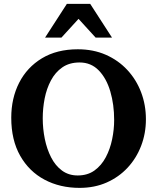

<svg xmlns="http://www.w3.org/2000/svg" viewBox="-20 -937 796 974"><path d="M720.2 -332Q720.2 -260.3 696 -197.3Q671.9 -134.3 627.4 -86.4Q583 -38.6 521.2 -11.2Q459.5 16.1 383.8 16.1Q284.2 16.1 205.8 -25.6Q127.4 -67.4 82.3 -147Q37.1 -226.6 37.1 -339.8Q37.1 -438.5 77.1 -517.1Q117.2 -595.7 192.9 -641.4Q268.6 -687 375 -687Q453.1 -687 516.6 -659.2Q580.1 -631.3 625.7 -582.3Q671.4 -533.2 695.8 -469Q720.2 -404.8 720.2 -332ZM559.1 -328.1Q559.1 -406.7 539.6 -473.1Q520 -539.6 481 -579.8Q441.9 -620.1 383.8 -620.1Q332 -620.1 296.1 -595.2Q260.3 -570.3 238.3 -528.8Q216.3 -487.3 206.5 -437.3Q196.8 -387.2 196.8 -336.9Q196.8 -283.7 207.3 -232.2Q217.8 -180.7 239.3 -138.7Q260.7 -96.7 294.4 -71.8Q328.1 -46.9 374 -46.9Q424.3 -46.9 459.5 -72.3Q494.6 -97.7 516.6 -139.2Q538.6 -180.7 548.8 -230.2Q559.1 -279.8 559.1 -328.1ZM548.3 -746.1H465.3L378.4 -841.3L291.5 -746.1H208.5L319.3 -917.5H437.5Z"/></svg>

Font: Charis
Style: Bold
Weight: 700
Designer: Walt Agee, Miriam Martin, Annie Olsen, Victor Gaultney, Lorna Priest, Alan Ward, Bob Hallissy, Martin Hosken, Sharon Cor
Foundry: SIL Global
Version: Version 7.000